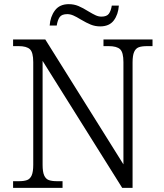

<svg xmlns="http://www.w3.org/2000/svg" viewBox="-20 -904 788 924"><path d="M43 -32H70Q96 -32 110.5 -37.5Q125 -43 132.5 -60Q140 -77 140 -111V-605Q140 -652 124 -667Q108 -682 70 -682H43V-714H198L574 -113V-605Q574 -652 558 -667Q542 -682 503 -682H478V-714H714V-682H688Q662 -682 647.5 -676.5Q633 -671 625.5 -654Q618 -637 618 -603V0H568L185 -611V-111Q185 -77 192.5 -60Q200 -43 214.5 -37.5Q229 -32 255 -32H281V0H43ZM369 -810Q348 -823 333 -829.5Q318 -836 304 -836Q277 -836 267 -821.5Q257 -807 253 -781H219Q222 -824 244.5 -854Q267 -884 311 -884Q336 -884 357.5 -875Q379 -866 406 -849Q426 -837 440 -830.5Q454 -824 468 -824Q494 -824 504 -838Q514 -852 518 -877H552Q549 -834 527.5 -805.5Q506 -777 462 -777Q438 -777 417 -785.5Q396 -794 369 -810Z"/></svg>

Font: Noto Serif Light
Style: Regular
Weight: 300
Designer: Monotype Design Team
Foundry: Monotype Imaging Inc.
Version: Version 1.001